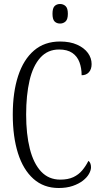

<svg xmlns="http://www.w3.org/2000/svg" viewBox="-20 -932 506 962"><path d="M274 10Q199 10 147.5 -36Q96 -82 70 -164.5Q44 -247 44 -358Q44 -470 71 -552Q98 -634 150.5 -679Q203 -724 281 -724Q331 -724 366.5 -708Q402 -692 420.5 -666.5Q439 -641 439 -611Q439 -585 425.5 -570Q412 -555 389 -555Q389 -591 378 -620.5Q367 -650 342 -667Q317 -684 276 -684Q219 -684 182 -643Q145 -602 128 -528.5Q111 -455 111 -358Q111 -260 129.5 -186.5Q148 -113 186 -72.5Q224 -32 282 -32Q321 -32 347.5 -44.5Q374 -57 392 -78.5Q410 -100 423 -126Q429 -122 432.5 -113.5Q436 -105 436 -94Q436 -79 426 -61Q416 -43 395.5 -27Q375 -11 344.5 -0.5Q314 10 274 10ZM281 -814Q264 -814 253.5 -824.5Q243 -835 243 -863Q243 -891 253.5 -901.5Q264 -912 281 -912Q297 -912 308.5 -901.5Q320 -891 320 -863Q320 -835 308.5 -824.5Q297 -814 281 -814Z"/></svg>

Font: Noto Serif Khmer ExtraCondensed Light
Style: Regular
Weight: 300
Width: 2
Designer: Danh Hong and the Monotype Design Team
Foundry: Monotype Imaging Inc.
Version: Version 2.004